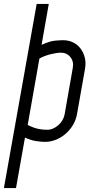

<svg xmlns="http://www.w3.org/2000/svg" viewBox="-39 -720 492 984"><path d="M103 -80Q127 -67 151 -61Q175 -55 204 -55Q219 -55 233.5 -61.5Q248 -68 260 -78.5Q272 -89 280.5 -103Q289 -117 292 -133L334 -372Q340 -404 322 -427Q304 -450 273 -450Q252 -450 220 -442Q188 -434 163 -420ZM174 -490Q215 -509 242 -511.5Q269 -514 284 -514Q313 -514 336 -502.5Q359 -491 374 -471Q389 -451 395.5 -425Q402 -399 397 -369L356 -137Q351 -107 335.5 -80.5Q320 -54 297.5 -34.5Q275 -15 248 -4Q221 7 192 7Q172 7 145.5 3Q119 -1 89 -15L43 244H-19L149 -700H211Z"/></svg>

Font: Marvel
Style: Bold Italic
Weight: 700
Italic angle: -12°
Designer: Carolina Trebol
Foundry: Carolina Trebol
Version: Version 1.001